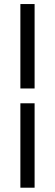

<svg xmlns="http://www.w3.org/2000/svg" viewBox="-20 -708 265 924"><path d="M78.1 -282.2V-688.5H146.5V-282.2ZM78.1 195.3V-210.9H146.5V195.3Z"/></svg>

Font: Sen
Style: Regular
Weight: 400
Designer: Kosal Sen, Philatype
Foundry: Philatype
Version: Version 2.000;gftools[0.9.31]